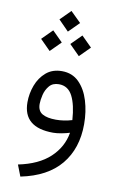

<svg xmlns="http://www.w3.org/2000/svg" viewBox="-100 -713 630 1028"><g transform="rotate(10 215.0 -198.5)"><path d="M147 -603.5 202.6 -659.2 259.3 -603.5 202.6 -546.9ZM227.1 -483.9 283.2 -540 339.4 -483.9 283.2 -427.7ZM68.4 -483.9 124.5 -540 180.7 -483.9 124.5 -427.7ZM308.1 -15.6Q290 -9.8 264.4 -4.9Q238.8 0 218.8 0Q55.2 0 55.2 -137.2Q55.2 -184.6 72 -229.5Q88.9 -274.4 123 -303.7Q157.2 -333 209 -333Q265.1 -333 301.8 -296.4Q338.4 -259.8 356.4 -200.7Q374.5 -141.6 374.5 -73.7Q374.5 58.6 302.7 145.5Q231 232.4 86.9 261.7L63 200.2Q172.9 177.7 233.9 120.6Q294.9 63.5 308.1 -15.6ZM308.6 -84.5Q303.2 -167 279.1 -214.1Q254.9 -261.2 205.1 -261.2Q171.4 -261.2 153.1 -239.5Q134.8 -217.8 127.9 -189Q121.1 -160.2 121.1 -139.6Q121.1 -101.6 147.2 -86.4Q173.3 -71.3 221.2 -71.3Q264.6 -71.3 308.6 -84.5Z"/></g></svg>

Font: Vazir Light FD-WOL
Style: Light-FD-WOL
Weight: 300
Designer: Saber Rastikerdar
Foundry: Saber Rastikerdar
Version: Version 30.1.0